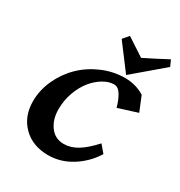

<svg xmlns="http://www.w3.org/2000/svg" viewBox="-162 -784 840 898"><g transform="rotate(30 258.0 -335.0)"><path d="M465.3 -461.4 497.6 -382.3 394 -349.6Q384.8 -385.3 368.7 -412.1Q352.5 -439 330.1 -439Q301.8 -439 272 -421.1Q242.2 -403.3 217.8 -373.3Q193.4 -343.3 177.7 -299.8Q162.1 -256.3 162.1 -209Q162.1 -153.8 189.5 -116.7Q216.8 -79.6 263.7 -79.6Q301.3 -79.6 337.4 -101.6Q373.5 -123.5 416 -170.4L449.2 -131.3Q411.6 -71.3 352.5 -34.4Q293.5 2.4 227.1 2.4Q143.1 2.4 91.6 -48.6Q40 -99.6 40 -181.6Q40 -241.2 65.9 -297.9Q91.8 -354.5 135 -397Q178.2 -439.5 237.5 -465.1Q296.9 -490.7 359.9 -490.7Q417.5 -490.7 465.3 -461.4ZM356 -504.9 253.4 -641.1 280.3 -672.4 376.5 -609.4Q439.5 -640.6 501 -673.3L515.6 -640.6Z"/></g></svg>

Font: Flanker
Style: Bold Italic
Weight: 700
Italic angle: -12°
Designer: Flanker
Version: Version 2.000